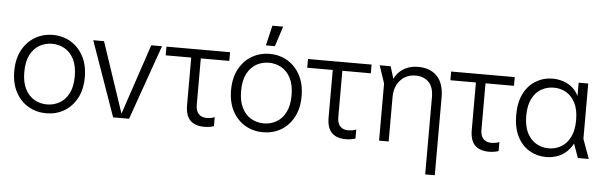

<svg xmlns="http://www.w3.org/2000/svg" viewBox="-54 -903 4083 1296"><g transform="rotate(5 1987.5 -255.0)"><path d="M274 12Q208 12 153.5 -19.5Q99 -51 67 -110.5Q35 -170 35 -253Q35 -336 67 -395.5Q99 -455 153.5 -487Q208 -519 274 -519Q341 -519 395 -487Q449 -455 481 -395.5Q513 -336 513 -253Q513 -170 481 -110.5Q449 -51 395 -19.5Q341 12 274 12ZM274 -48Q320 -48 359 -70Q398 -92 421.5 -137.5Q445 -183 445 -253Q445 -324 421.5 -369.5Q398 -415 359 -437Q320 -459 274 -459Q228 -459 189 -437Q150 -415 126.5 -369.5Q103 -324 103 -253Q103 -183 126.5 -137.5Q150 -92 189 -70Q228 -48 274 -48Z M727 0 548 -507H621L781 -30L941 -507H1014L835 0Z M1345 10Q1282 10 1249.5 -23Q1217 -56 1217 -126V-475H1282V-134Q1282 -93 1301.5 -72Q1321 -51 1357 -51Q1368 -51 1381 -53Q1394 -55 1410 -61V0Q1394 5 1378.5 7.5Q1363 10 1345 10ZM1044 -448V-507H1475V-448Z M1743 12Q1677 12 1622.5 -19.5Q1568 -51 1536 -110.5Q1504 -170 1504 -253Q1504 -336 1536 -395.5Q1568 -455 1622.5 -487Q1677 -519 1743 -519Q1810 -519 1864 -487Q1918 -455 1950 -395.5Q1982 -336 1982 -253Q1982 -170 1950 -110.5Q1918 -51 1864 -19.5Q1810 12 1743 12ZM1743 -48Q1789 -48 1828 -70Q1867 -92 1890.5 -137.5Q1914 -183 1914 -253Q1914 -324 1890.5 -369.5Q1867 -415 1828 -437Q1789 -459 1743 -459Q1697 -459 1658 -437Q1619 -415 1595.5 -369.5Q1572 -324 1572 -253Q1572 -183 1595.5 -137.5Q1619 -92 1658 -70Q1697 -48 1743 -48ZM1712 -574 1744 -710H1817L1773 -574Z M2304 10Q2241 10 2208.5 -23Q2176 -56 2176 -126V-475H2241V-134Q2241 -93 2260.5 -72Q2280 -51 2316 -51Q2327 -51 2340 -53Q2353 -55 2369 -61V0Q2353 5 2337.5 7.5Q2322 10 2304 10ZM2003 -448V-507H2434V-448Z M2859 200V-322Q2859 -393 2825 -426Q2791 -459 2738 -459Q2674 -459 2634 -415.5Q2594 -372 2594 -299V0H2529V-387L2489 -507H2563L2589 -424Q2601 -451 2623.5 -472.5Q2646 -494 2678 -506.5Q2710 -519 2749 -519Q2831 -519 2877.5 -470.5Q2924 -422 2924 -328V200Z M3274 10Q3211 10 3178.5 -23Q3146 -56 3146 -126V-475H3211V-134Q3211 -93 3230.5 -72Q3250 -51 3286 -51Q3297 -51 3310 -53Q3323 -55 3339 -61V0Q3323 5 3307.5 7.5Q3292 10 3274 10ZM2973 -448V-507H3404V-448Z M3662 12Q3599 12 3547.5 -18.5Q3496 -49 3466 -108.5Q3436 -168 3436 -254Q3436 -340 3466 -399Q3496 -458 3547.5 -488.5Q3599 -519 3662 -519Q3692 -519 3724.5 -510Q3757 -501 3787 -479Q3817 -457 3837 -417V-507H3902V-132L3950 0H3876L3842 -95Q3819 -53 3788.5 -29.5Q3758 -6 3725 3Q3692 12 3662 12ZM3673 -48Q3719 -48 3757 -70Q3795 -92 3818.5 -137.5Q3842 -183 3842 -254Q3842 -325 3818.5 -370.5Q3795 -416 3757 -437.5Q3719 -459 3673 -459Q3628 -459 3589.5 -437.5Q3551 -416 3527.5 -370.5Q3504 -325 3504 -254Q3504 -183 3527.5 -137.5Q3551 -92 3589.5 -70Q3628 -48 3673 -48Z"/></g></svg>

Font: TikTok Sans Light
Style: Regular
Weight: 300
Version: Version 4.000